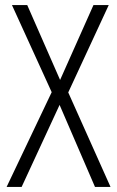

<svg xmlns="http://www.w3.org/2000/svg" viewBox="-20 -734 460 754"><path d="M414 0 248 -371 407 -714H347L216 -420L87 -714H27L183 -372L6 0H65L214 -322L353 0Z"/></svg>

Font: Noto Sans Hebrew Condensed Light
Style: Regular
Weight: 300
Width: 3
Designer: Monotype Design Team
Foundry: Monotype Imaging Inc.
Version: Version 2.004